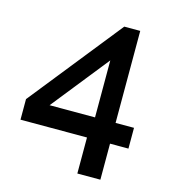

<svg xmlns="http://www.w3.org/2000/svg" viewBox="-106 -798 794 885"><g transform="rotate(15 290.5 -355.0)"><path d="M344.2 0V-171.9H26.9V-270L377.9 -710H454.1V-271H542V-171.9H454.1V0ZM139.2 -271H356V-543Z"/></g></svg>

Font: Rawline SemiBold
Style: Regular
Weight: 600
Designer: Matt McInerney, Pablo Impallari, Rodrigo Fuenzalida
Foundry: Matt McInerney, Pablo Impallari, Rodrigo Fuenzalida
Version: Version 4.020;PS 004.020;hotconv 1.0.88;makeotf.lib2.5.64775